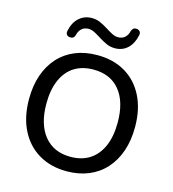

<svg xmlns="http://www.w3.org/2000/svg" viewBox="-133 -1037 1040 1155"><g transform="rotate(15 387.5 -459.5)"><path d="M388 9Q288 9 213.5 -35.5Q139 -80 98.5 -161.5Q58 -243 58 -353Q58 -436 81 -502.5Q104 -569 147 -616.5Q190 -664 251 -689Q312 -714 388 -714Q489 -714 563 -670Q637 -626 677.5 -545Q718 -464 718 -354Q718 -271 695 -204Q672 -137 628.5 -89Q585 -41 524 -16Q463 9 388 9ZM388 -81Q458 -81 507.5 -113Q557 -145 583.5 -206Q610 -267 610 -353Q610 -482 552 -553Q494 -624 388 -624Q318 -624 268.5 -592.5Q219 -561 192.5 -500Q166 -439 166 -353Q166 -225 224.5 -153Q283 -81 388 -81ZM201 -775Q187 -775 179.5 -784Q172 -793 175 -808Q186 -862 219 -891.5Q252 -921 298 -921Q326 -921 350 -910.5Q374 -900 396 -886Q418 -872 438.5 -861Q459 -850 479 -850Q505 -850 521.5 -865.5Q538 -881 543 -905Q547 -917 554.5 -923Q562 -929 573 -928Q587 -927 594.5 -918.5Q602 -910 599 -895Q588 -841 556 -811Q524 -781 477 -781Q449 -781 424.5 -792Q400 -803 378 -817Q356 -831 335.5 -842Q315 -853 295 -853Q269 -853 252.5 -837.5Q236 -822 231 -798Q228 -786 220.5 -780Q213 -774 201 -775Z"/></g></svg>

Font: Nunito SemiBold
Style: Regular
Weight: 600
Designer: Vernon Adams
Foundry: Vernon Adams
Version: Version 3.602